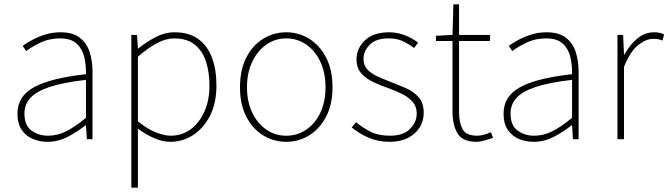

<svg xmlns="http://www.w3.org/2000/svg" viewBox="-20 -638 3064 880"><path d="M198 12Q161 12 129.5 -1.5Q98 -15 79 -43.5Q60 -72 60 -117Q60 -197 136 -238.5Q212 -280 374 -298Q375 -337 366.5 -375Q358 -413 332 -437.5Q306 -462 256 -462Q205 -462 164 -442Q123 -422 100 -404L84 -428Q99 -439 125 -453.5Q151 -468 185 -479Q219 -490 258 -490Q314 -490 346 -465Q378 -440 391 -399Q404 -358 404 -310V0H378L374 -64H372Q335 -34 290.5 -11Q246 12 198 12ZM200 -16Q244 -16 285 -37Q326 -58 374 -98V-272Q269 -260 207.5 -239.5Q146 -219 119 -189Q92 -159 92 -118Q92 -63 124.5 -39.5Q157 -16 200 -16Z M582 222V-478H608L612 -416H614Q650 -445 692.5 -467.5Q735 -490 780 -490Q845 -490 887.5 -460Q930 -430 951 -375Q972 -320 972 -246Q972 -165 942.5 -107.5Q913 -50 865 -19Q817 12 760 12Q726 12 688.5 -4Q651 -20 612 -48V42V222ZM762 -16Q814 -16 854 -45.5Q894 -75 917 -127Q940 -179 940 -246Q940 -307 924 -356Q908 -405 872.5 -433.5Q837 -462 778 -462Q741 -462 700 -440.5Q659 -419 612 -378V-82Q656 -46 695 -31Q734 -16 762 -16Z M1292 12Q1235 12 1186.5 -17.5Q1138 -47 1109 -103Q1080 -159 1080 -238Q1080 -318 1109 -374.5Q1138 -431 1186.5 -460.5Q1235 -490 1292 -490Q1349 -490 1397 -460.5Q1445 -431 1474.5 -374.5Q1504 -318 1504 -238Q1504 -159 1474.5 -103Q1445 -47 1397 -17.5Q1349 12 1292 12ZM1292 -16Q1343 -16 1384 -44Q1425 -72 1448.5 -122Q1472 -172 1472 -238Q1472 -304 1448.5 -354.5Q1425 -405 1384 -433.5Q1343 -462 1292 -462Q1241 -462 1200.5 -433.5Q1160 -405 1136 -354.5Q1112 -304 1112 -238Q1112 -172 1136 -122Q1160 -72 1200.5 -44Q1241 -16 1292 -16Z M1766 12Q1712 12 1668 -7.5Q1624 -27 1592 -54L1612 -78Q1642 -53 1678 -34.5Q1714 -16 1768 -16Q1828 -16 1859 -47Q1890 -78 1890 -118Q1890 -150 1871.5 -171Q1853 -192 1825.5 -206Q1798 -220 1770 -230Q1733 -243 1697 -259Q1661 -275 1637.5 -300Q1614 -325 1614 -366Q1614 -416 1652.5 -453Q1691 -490 1764 -490Q1800 -490 1835.5 -476.5Q1871 -463 1896 -442L1878 -418Q1854 -436 1827 -449Q1800 -462 1762 -462Q1702 -462 1674 -432.5Q1646 -403 1646 -368Q1646 -339 1663 -320.5Q1680 -302 1706.5 -289.5Q1733 -277 1762 -266Q1800 -251 1837 -235.5Q1874 -220 1898 -193.5Q1922 -167 1922 -120Q1922 -85 1904 -55Q1886 -25 1851 -6.5Q1816 12 1766 12Z M2166 12Q2100 12 2077 -26.5Q2054 -65 2054 -126V-450H1978V-474L2054 -478L2058 -618H2084V-478H2226V-450H2084V-122Q2084 -76 2100 -46Q2116 -16 2168 -16Q2182 -16 2199.5 -21Q2217 -26 2230 -32L2240 -6Q2219 1 2198.5 6.5Q2178 12 2166 12Z M2426 12Q2389 12 2357.5 -1.5Q2326 -15 2307 -43.5Q2288 -72 2288 -117Q2288 -197 2364 -238.5Q2440 -280 2602 -298Q2603 -337 2594.5 -375Q2586 -413 2560 -437.5Q2534 -462 2484 -462Q2433 -462 2392 -442Q2351 -422 2328 -404L2312 -428Q2327 -439 2353 -453.5Q2379 -468 2413 -479Q2447 -490 2486 -490Q2542 -490 2574 -465Q2606 -440 2619 -399Q2632 -358 2632 -310V0H2606L2602 -64H2600Q2563 -34 2518.5 -11Q2474 12 2426 12ZM2428 -16Q2472 -16 2513 -37Q2554 -58 2602 -98V-272Q2497 -260 2435.5 -239.5Q2374 -219 2347 -189Q2320 -159 2320 -118Q2320 -63 2352.5 -39.5Q2385 -16 2428 -16Z M2810 0V-478H2836L2840 -388H2842Q2866 -432 2900.5 -461Q2935 -490 2978 -490Q2990 -490 3001 -488Q3012 -486 3024 -480L3016 -452Q3004 -457 2996 -458.5Q2988 -460 2974 -460Q2941 -460 2905 -431.5Q2869 -403 2840 -332V0Z"/></svg>

Font: Assistant ExtraLight ExtraLight
Style: Regular
Weight: 250
Version: Version 3.000